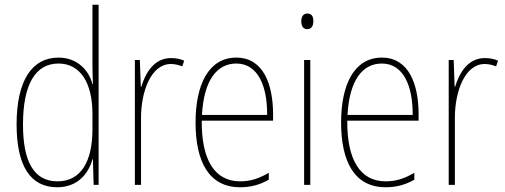

<svg xmlns="http://www.w3.org/2000/svg" viewBox="-20 -780 2132 810"><path d="M221 10C310 10 354 -50 370 -108H372L375 0H396V-760H370V-511C370 -483 371 -456 372 -425H370C356 -481 308 -537 227 -537C114 -537 50 -439 50 -255C50 -82 107 10 221 10ZM223 -15C121 -15 77 -101 77 -255C77 -425 130 -512 227 -512C319 -512 370 -430 370 -300V-234C370 -100 322 -15 223 -15Z M701 -535C629 -535 593 -470 576 -414H574L570 -527H549V0H575V-283C575 -394 617 -510 701 -510C720 -510 736 -505 749 -500L757 -524C740 -532 720 -535 701 -535Z M977 -537C860 -537 805 -423 805 -263C805 -97 862 10 993 10C1041 10 1079 -2 1114 -22V-51C1071 -26 1036 -15 993 -15C885 -15 830 -106 831 -271H1132V-298C1132 -424 1091 -537 977 -537ZM977 -512C1068 -512 1108 -417 1107 -295H832C840 -440 894 -512 977 -512Z M1277 -723C1257 -723 1251 -706 1251 -690C1251 -672 1258 -657 1276 -657C1294 -657 1302 -671 1302 -691C1302 -707 1297 -723 1277 -723ZM1289 -527H1263V0H1289Z M1591 -537C1474 -537 1419 -423 1419 -263C1419 -97 1476 10 1607 10C1655 10 1693 -2 1728 -22V-51C1685 -26 1650 -15 1607 -15C1499 -15 1444 -106 1445 -271H1746V-298C1746 -424 1705 -537 1591 -537ZM1591 -512C1682 -512 1722 -417 1721 -295H1446C1454 -440 1508 -512 1591 -512Z M2025 -535C1953 -535 1917 -470 1900 -414H1898L1894 -527H1873V0H1899V-283C1899 -394 1941 -510 2025 -510C2044 -510 2060 -505 2073 -500L2081 -524C2064 -532 2044 -535 2025 -535Z"/></svg>

Font: Noto Sans Kannada Condensed Thin
Style: Regular
Weight: 100
Width: 3
Designer: Jelle Bosma - Monotype Design Team
Foundry: Monotype Imaging Inc.
Version: Version 2.005